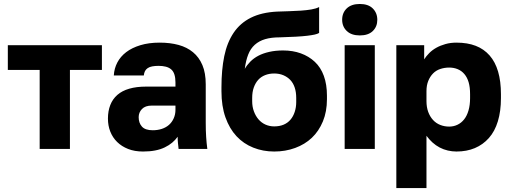

<svg xmlns="http://www.w3.org/2000/svg" viewBox="-20 -761 2610 981"><path d="M182.7 0H337.3V-403.7H500.7V-530H20V-403.7H182.7Z M710.7 13.2Q745.5 13.2 772.8 7.8Q800.2 2.5 821.8 -8Q843.5 -18.5 859.7 -32.1Q875.8 -45.7 887.7 -62.2Q887.7 -53.3 888.1 -45.2Q888.5 -37 889.2 -30.1Q890 -23.2 890.8 -16.2Q891.6 -9.3 892.5 0H1039.3Q1035.3 -30 1033.3 -61.5Q1031.2 -93 1031.2 -135V-330Q1031.2 -388.3 1014.1 -428.5Q997 -468.8 966.1 -494.2Q935.3 -519.7 892.4 -531.4Q849.5 -543.2 795.5 -543.2Q740.2 -543.2 697 -530Q653.8 -516.8 624.7 -494.5Q595.5 -472.2 579.5 -441.7Q563.5 -411.2 561.5 -375.5H714.8Q716 -388.2 720.7 -397.5Q725.5 -406.8 734.7 -413Q743.8 -419.2 757.8 -421.8Q771.7 -424.5 790.5 -424.5Q811 -424.5 827.1 -420.3Q843.2 -416.2 854.3 -406.8Q865.5 -397.5 871 -380.6Q876.5 -363.6 876.5 -340V-318.5H726Q677.2 -318.5 640.4 -307.8Q603.7 -297.2 579.6 -276.1Q555.5 -255 543.5 -224.3Q531.5 -193.7 531.5 -155Q531.5 -119 543.5 -88.7Q555.5 -58.3 578.4 -35.7Q601.4 -13 634.6 0.1Q667.8 13.2 710.7 13.2ZM760.5 -95.5Q721.9 -95.5 705.2 -114.2Q688.5 -132.8 688.5 -162.5Q688.5 -186.3 705.3 -203.9Q722 -221.5 755.5 -221.5H876.5V-200Q876.5 -176.4 867.6 -156.5Q858.7 -136.5 843.4 -123Q828.1 -109.5 806.8 -102.5Q785.5 -95.5 760.5 -95.5Z M1381 13.2Q1438.2 13.2 1487.9 -5Q1537.7 -23.2 1573.3 -56.9Q1609 -90.7 1629.8 -140.7Q1650.5 -190.8 1650.5 -254V-272.5Q1650.5 -329.7 1634.6 -373.3Q1618.7 -417 1588.4 -445.2Q1558.2 -473.5 1517.2 -488.3Q1476.2 -503.2 1426.3 -503.2Q1387.3 -503.2 1355.6 -495.9Q1323.8 -488.7 1300.1 -476.2Q1276.3 -463.7 1259 -446.1Q1241.7 -428.5 1230.7 -409.3Q1236.3 -452.2 1248.2 -482.3Q1260 -512.5 1281.8 -532.2Q1303.7 -551.8 1334.9 -561Q1366.2 -570.2 1409.8 -570.2Q1456.5 -571.5 1491.4 -573.5Q1526.3 -575.5 1549.9 -578.3Q1573.5 -581.2 1588 -584.4Q1602.5 -587.7 1610.5 -592.7V-725Q1594.5 -716.7 1570.6 -712.7Q1546.7 -708.7 1518 -706.7Q1489.3 -704.7 1457.6 -703.8Q1425.8 -703 1394.8 -701.7Q1316.2 -697.7 1261.7 -670.4Q1207.2 -643.2 1173.7 -593.5Q1140.2 -543.8 1125.8 -473.9Q1111.5 -404 1111.5 -315V-295Q1111.5 -219 1132 -161.2Q1152.5 -103.5 1188.4 -65Q1224.3 -26.5 1274 -6.7Q1323.7 13.2 1381 13.2ZM1381 -115.2Q1357.2 -115.2 1336.5 -124.4Q1315.8 -133.7 1300.9 -151Q1286 -168.3 1277.3 -192Q1268.5 -215.7 1268.5 -243.7V-260.5Q1268.5 -291.3 1276.8 -314.2Q1285 -337.2 1299.3 -353Q1313.5 -368.8 1334.7 -377.2Q1355.8 -385.5 1381 -385.5Q1406.8 -385.5 1427.7 -376.7Q1448.5 -367.8 1463.1 -352.6Q1477.7 -337.3 1485.6 -314.1Q1493.5 -290.8 1493.5 -260.5V-239.3Q1493.5 -212.7 1485.8 -189.3Q1478.2 -166 1464 -149.3Q1449.8 -132.7 1428.9 -123.9Q1408 -115.2 1381 -115.2Z M1741 0H1895V-530H1741ZM1818.5 -580Q1861.7 -580 1884.8 -602.5Q1907.8 -624.9 1907.8 -659.9Q1907.8 -694.8 1884.7 -717.8Q1861.6 -740.7 1818.5 -740.7Q1775.3 -740.7 1751.7 -718.1Q1728.2 -695.5 1728.2 -660.3Q1728.2 -625.2 1751.8 -602.6Q1775.4 -580 1818.5 -580Z M2005 200H2159V-67.2Q2173 -48.2 2189.9 -32.9Q2206.8 -17.7 2226.5 -7.3Q2246.2 3 2268.2 8.1Q2290.2 13.2 2312.2 13.2Q2364.5 13.2 2406.1 -4.3Q2447.7 -21.8 2477.9 -55.8Q2508.2 -89.8 2523.8 -141.3Q2539.5 -192.8 2539.5 -260V-280Q2539.5 -345.5 2525 -395.1Q2510.5 -444.7 2481.5 -477.7Q2452.5 -510.7 2410.5 -526.9Q2368.5 -543.2 2312.2 -543.2Q2281.8 -543.2 2255.8 -535.8Q2229.8 -528.5 2209.3 -517Q2188.7 -505.5 2173 -489.7Q2157.3 -473.8 2147.3 -457.8V-530H2005ZM2275.2 -114.2Q2251.2 -114.2 2229.8 -122.5Q2208.3 -130.8 2192.5 -148Q2176.7 -165.2 2167.8 -189.5Q2159 -213.8 2159 -244.5V-295.5Q2159 -325.3 2168.2 -347.7Q2177.3 -370 2192.6 -385.7Q2207.8 -401.3 2229.7 -408.6Q2251.5 -415.8 2275.2 -415.8Q2298.8 -415.8 2318.7 -407.5Q2338.7 -399.2 2352.9 -382.3Q2367.2 -365.5 2374.5 -340.4Q2381.8 -315.3 2381.8 -280V-260Q2381.8 -224 2373.7 -196.4Q2365.7 -168.8 2351.2 -150.8Q2336.8 -132.8 2317.2 -123.5Q2297.7 -114.2 2275.2 -114.2Z"/></svg>

Font: Golos Text VF
Style: Regular
Weight: 400
Designer: A.Korolkova, Vitaly Kuzmin
Foundry: ParaType Ltd
Version: Version 2.005